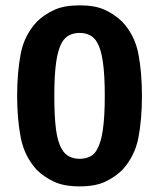

<svg xmlns="http://www.w3.org/2000/svg" viewBox="-20 -666 580 700"><path d="M42.5 -316.5Q42.5 -402 55.5 -469.8Q68.5 -537.5 114.5 -587Q142 -613.5 178 -630Q214 -646.5 270.5 -646.5Q327 -646.5 362.5 -630Q398 -613.5 425.5 -587Q471.5 -537.5 484.5 -469.8Q497.5 -402 497.5 -316.5Q497.5 -231 484.5 -163.5Q471.5 -96 425.5 -46Q398 -19.5 362.5 -3Q327 13.5 270 13.5Q214 13.5 178.2 -3Q142.5 -19.5 114.5 -46Q69 -96 55.8 -163.5Q42.5 -231 42.5 -316.5ZM178 -316.5Q178 -241.5 184.2 -194Q190.5 -146.5 205.5 -122.5Q215.5 -104 232.5 -95.5Q249.5 -87 270 -87Q291.5 -87 308.2 -95.2Q325 -103.5 334.5 -122.5Q348.5 -146.5 355.2 -194Q362 -241.5 362 -316.5Q362 -392.5 355.2 -439.5Q348.5 -486.5 334.5 -510.5Q324.5 -529 308 -537.5Q291.5 -546 270 -546Q249.5 -546 232.5 -537.5Q215.5 -529 205.5 -510.5Q191.5 -486.5 184.8 -439.5Q178 -392.5 178 -316.5Z"/></svg>

Font: Signika Light SemiBold
Style: Regular
Weight: 600
Version: Version 2.003;gftools[0.9.32]